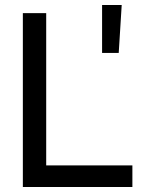

<svg xmlns="http://www.w3.org/2000/svg" viewBox="-20 -753 579 773"><path d="M72 -700V0H513V-87H166V-700ZM391 -733V-540H458L470 -733Z"/></svg>

Font: Rookery
Style: Regular
Weight: 400
Designer: Ryan Kimball / Julieta Ulanovsky
Foundry: Motorola Mobility LLC.
Version: Version 1.0